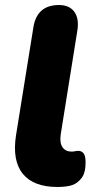

<svg xmlns="http://www.w3.org/2000/svg" viewBox="-20 -734 388 765"><path d="M209 11Q113 11 70.5 -42Q28 -95 44 -196L113 -625Q127 -714 215 -714Q257 -714 276.5 -686.5Q296 -659 288 -611L222 -199Q217 -165 229 -147.5Q241 -130 265 -130Q273 -130 279 -131.5Q285 -133 292 -133Q305 -133 313 -123Q321 -113 321 -87Q321 -45 305 -24.5Q289 -4 269 3Q259 7 242 9Q225 11 209 11Z"/></svg>

Font: Nunito Black
Style: Italic
Weight: 900
Italic angle: -9°
Designer: Vernon Adams
Foundry: Vernon Adams
Version: Version 3.601; ttfautohint (v1.8.2.53-6de2)